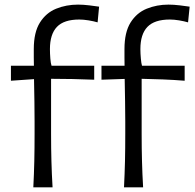

<svg xmlns="http://www.w3.org/2000/svg" viewBox="-20 -804 839 824"><path d="M512.2 0Q515.1 -58.6 516.4 -112.5Q517.6 -166.5 517.6 -231.4V-282.7Q517.6 -323.7 516.8 -368.9Q516.1 -414.1 515.1 -465.3L415.5 -461.9V-522H514.6Q514.2 -539.1 514.2 -556.9Q514.2 -574.7 514.2 -593.3Q514.2 -665.5 540.3 -707.3Q566.4 -749 609.6 -766.6Q652.8 -784.2 703.1 -784.2Q725.1 -784.2 752 -781Q778.8 -777.8 793.9 -775.4L787.1 -708Q770.5 -712.9 748.5 -716.6Q726.6 -720.2 709 -720.2Q643.1 -720.2 612.8 -688.7Q582.5 -657.2 582.5 -593.3Q582.5 -574.2 584.5 -552.7Q586.4 -531.2 589.4 -522H772.5V-457.5Q725.1 -461.4 679.2 -463.1Q633.3 -464.8 587.9 -465.8V-231.4Q587.9 -166.5 589.4 -112.5Q590.8 -58.6 594.2 0ZM123 0Q126 -58.6 127.2 -112.5Q128.4 -166.5 128.4 -231.4V-282.7Q128.4 -323.2 127.7 -368.4Q127 -413.6 126 -464.4L26.9 -457.5V-522H125.5Q125 -539.1 125 -556.9Q125 -574.7 125 -593.3Q125 -665.5 151.4 -707.3Q177.7 -749 220.9 -766.6Q264.2 -784.2 314.9 -784.2Q336.9 -784.2 363.5 -781Q390.1 -777.8 405.3 -775.4L398.9 -708Q382.3 -712.9 360.1 -716.6Q337.9 -720.2 320.3 -720.2Q254.4 -720.2 224.4 -688.7Q194.3 -657.2 194.3 -593.3Q194.3 -574.2 196 -552.7Q197.8 -531.2 201.2 -522H384.3V-461.9Q336.9 -463.9 291 -464.8Q245.1 -465.8 199.2 -465.8V-231.4Q199.2 -166.5 200.7 -112.5Q202.1 -58.6 205.6 0Z"/></svg>

Font: Pinar Regular
Style: Regular
Weight: 400
Designer: Amin Abedi
Version: Version 3.000